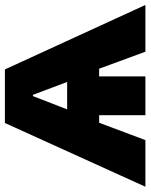

<svg xmlns="http://www.w3.org/2000/svg" viewBox="54 -654 593 756"><g transform="rotate(-90 350.0 -276.5)"><path d="M454.1 -553.2 708 0H523.9L457 -182.1H426.8V0H273.9V-182.1H244.1L175.8 0H-7.8L243.2 -553.2ZM296.9 -308.1H404.8L354 -442.9H349.1Z"/></g></svg>

Font: Open Sans ExtBd
Style: Bold
Weight: 800
Foundry: Ascender Corporation
Version: Version 1.10